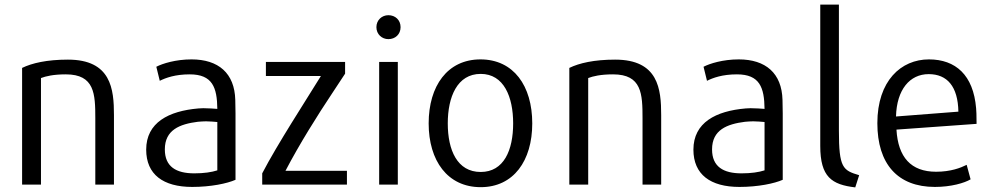

<svg xmlns="http://www.w3.org/2000/svg" viewBox="-20 -800 4334 834"><path d="M475 2V-300C475 -413 463 -541 275 -541C184 -541 119 -526 76 -505V2H158V-461C179 -469 212 -477 266 -477C391 -477 394 -392 394 -286V2Z M924 -60C899 -52 866 -47 824 -47C745 -47 696 -76 696 -151C696 -236 761 -261 839 -271C852 -272 864 -273 875 -273C894 -273 910 -271 924 -270ZM1003 -19V-307C1003 -327 1002 -347 1002 -366C999 -482 929 -542 812 -542C743 -542 686 -524 659 -510L674 -449C700 -462 741 -477 804 -477C903 -477 923 -420 924 -327C910 -328 886 -330 863 -330C856 -330 849 -329 842 -329C713 -318 615 -268 615 -150C615 -42 689 12 815 12C896 12 967 -3 1003 -19Z M1487 2V-58H1220C1280 -173 1359 -299 1423 -395L1479 -480V-531H1135V-470H1374C1307 -361 1185 -174 1119 -47V2Z M1708 2V-531H1627V2ZM1720 -682C1720 -713 1697 -734 1667 -734C1639 -734 1615 -713 1615 -682C1615 -651 1639 -630 1667 -630C1697 -630 1720 -651 1720 -682Z M2209 -264C2209 -148 2169 -53 2068 -53C1966 -53 1925 -148 1925 -264C1925 -379 1966 -479 2068 -479C2169 -479 2209 -379 2209 -264ZM2292 -264C2292 -427 2211 -542 2067 -542C1924 -542 1842 -427 1842 -264C1842 -102 1924 13 2068 13C2211 13 2292 -102 2292 -264Z M2852 2V-300C2852 -413 2840 -541 2652 -541C2561 -541 2496 -526 2453 -505V2H2535V-461C2556 -469 2589 -477 2643 -477C2768 -477 2771 -392 2771 -286V2Z M3301 -60C3276 -52 3243 -47 3201 -47C3122 -47 3073 -76 3073 -151C3073 -236 3138 -261 3216 -271C3229 -272 3241 -273 3252 -273C3271 -273 3287 -271 3301 -270ZM3380 -19V-307C3380 -327 3379 -347 3379 -366C3376 -482 3306 -542 3189 -542C3120 -542 3063 -524 3036 -510L3051 -449C3077 -462 3118 -477 3181 -477C3280 -477 3300 -420 3301 -327C3287 -328 3263 -330 3240 -330C3233 -330 3226 -329 3219 -329C3090 -318 2992 -268 2992 -150C2992 -42 3066 12 3192 12C3273 12 3344 -3 3380 -19Z M3712 -39C3641 -60 3624 -71 3624 -232V-780H3543V-166C3543 -31 3593 2 3695 14Z M4143 -315 3872 -294C3875 -411 3932 -478 4014 -478C4094 -478 4141 -425 4143 -315ZM4222 -262C4222 -303 4221 -317 4220 -330C4208 -474 4131 -542 4015 -542C3894 -542 3791 -449 3791 -265C3791 -88 3879 12 4041 12C4111 12 4169 -5 4196 -21L4179 -84C4153 -71 4110 -54 4046 -54C3937 -54 3881 -117 3874 -237Z"/></svg>

Font: Repo
Style: Regular
Weight: 400
Designer: Stefan Peev
Foundry: Context Ltd
Version: Version 0.000